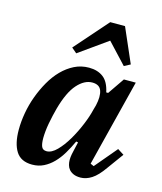

<svg xmlns="http://www.w3.org/2000/svg" viewBox="-118 -869 814 967"><g transform="rotate(15 289.5 -385.5)"><path d="M141 12Q82 12 56.5 -28.5Q31 -69 31 -141Q31 -183 39 -228.5Q47 -274 63 -317.5Q79 -361 101.5 -400.5Q124 -440 153 -469.5Q182 -499 217 -516.5Q252 -534 293 -534Q338 -534 367.5 -511.5Q397 -489 408 -436H418L477 -522H539L425 -69L443 -61L540 -176L573 -155L512 -71Q480 -25 451 -6.5Q422 12 393 12Q371 12 356.5 5.5Q342 -1 333.5 -11Q325 -21 321.5 -34Q318 -47 318 -60Q318 -74 321 -90Q324 -106 327 -117L336 -156L326 -158Q310 -123 291.5 -92Q273 -61 250.5 -38Q228 -15 201 -1.5Q174 12 141 12ZM194 -72Q220 -72 247.5 -100Q275 -128 299 -169Q323 -210 341.5 -255Q360 -300 368 -335L375 -360Q386 -408 376 -437Q366 -466 328 -466Q287 -466 250 -424.5Q213 -383 188 -293Q183 -275 178 -253Q173 -231 169 -209.5Q165 -188 163 -167.5Q161 -147 161 -132Q161 -103 167.5 -87.5Q174 -72 194 -72ZM184 -610 336 -783H413L491 -604L459 -587L360 -693L211 -587Z"/></g></svg>

Font: IBM Plex Serif SmBld
Style: Italic
Weight: 600
Italic angle: -14°
Designer: Mike Abbink, Paul van der Laan, Pieter van Rosmalen
Foundry: Bold Monday
Version: Version 3.001